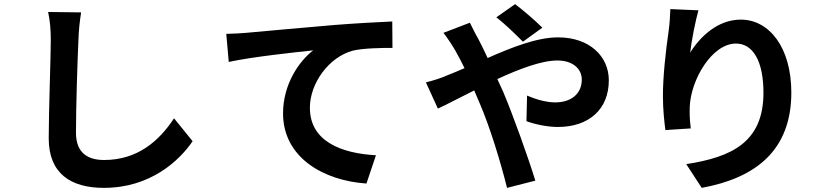

<svg xmlns="http://www.w3.org/2000/svg" viewBox="-20 -850 4040 930"><path d="M213 -792C222 -753 226 -705 226 -658C226 -573 216 -313 216 -180C216 -11 321 60 483 60C709 60 849 -72 913 -166L823 -277C752 -169 648 -75 484 -75C408 -75 348 -107 348 -207C348 -330 355 -552 360 -658C361 -698 366 -748 373 -790Z M1076 -686 1088 -550C1203 -575 1412 -597 1497 -606C1431 -556 1351 -444 1351 -301C1351 -87 1547 25 1755 39L1801 -98C1634 -107 1481 -165 1481 -328C1481 -445 1571 -573 1690 -605C1743 -617 1828 -618 1881 -618L1880 -746C1811 -743 1702 -737 1600 -729C1419 -713 1255 -699 1173 -691C1153 -689 1115 -687 1076 -686Z M2607 -716C2572 -751 2511 -803 2475 -830L2384 -766C2423 -737 2478 -683 2513 -648ZM2128 -691C2148 -665 2172 -629 2186 -604C2201 -578 2215 -550 2230 -520C2200 -507 2170 -494 2141 -483C2125 -475 2081 -460 2043 -451L2101 -324C2143 -343 2206 -377 2277 -412L2303 -351C2354 -233 2405 -64 2436 60L2573 25C2539 -86 2463 -298 2417 -406L2389 -467C2495 -516 2603 -557 2680 -557C2755 -557 2798 -516 2798 -465C2798 -394 2745 -354 2669 -354C2627 -354 2577 -368 2533 -387L2530 -263C2567 -249 2629 -235 2682 -235C2834 -235 2929 -322 2929 -461C2929 -576 2837 -669 2683 -669C2582 -669 2462 -622 2342 -569C2327 -602 2311 -634 2296 -663C2285 -681 2265 -722 2256 -740Z M3227 -806C3226 -778 3224 -738 3219 -702C3204 -600 3191 -477 3191 -385C3191 -319 3198 -258 3203 -220L3326 -228C3320 -274 3320 -306 3321 -333C3326 -463 3428 -639 3545 -639C3627 -639 3678 -554 3678 -401C3678 -161 3524 -89 3304 -55L3379 60C3641 12 3813 -122 3813 -402C3813 -620 3706 -755 3568 -755C3456 -755 3370 -671 3323 -595C3329 -650 3349 -751 3363 -800Z"/></svg>

Font: Noto Sans CJK JP Bold
Style: Regular
Weight: 700
Designer: Ryoko NISHIZUKA (kana & ideographs); Paul D. Hunt (Latin, Greek & Cyrillic); Wenlong ZHANG (bopomofo); Sandoll Communica
Foundry: Adobe Systems Incorporated
Version: Version 1.004;PS 1.004;hotconv 1.0.82;makeotf.lib2.5.63406